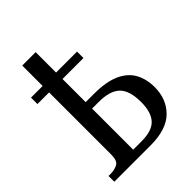

<svg xmlns="http://www.w3.org/2000/svg" viewBox="-215 -875 991 991"><g transform="rotate(-45 280.5 -380.0)"><path d="M34 0V-42H48Q78 -42 100 -53.5Q122 -65 122 -110V-564H37V-611H122V-760H220V-611H373V-564H220V-395H280Q369 -395 423.5 -370.5Q478 -346 502.5 -301.5Q527 -257 527 -198Q527 -111 471.5 -55.5Q416 0 298 0ZM281 -48Q358 -48 390.5 -83.5Q423 -119 423 -193Q423 -277 386.5 -312.5Q350 -348 268 -348H220V-48Z"/></g></svg>

Font: Noto Serif SemiCondensed
Style: Regular
Weight: 400
Width: 4
Designer: Monotype Design Team
Foundry: Monotype Imaging Inc.
Version: Version 2.013